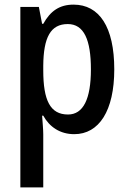

<svg xmlns="http://www.w3.org/2000/svg" viewBox="-20 -570 557 830"><path d="M298 -550C238 -550 198 -523 167 -467H162L148 -540H68V240H167V11C167 -11 164 -41 162 -70H167C194 -21 240 10 301 10C408 10 474 -91 474 -270C474 -454 409 -550 298 -550ZM273 -466C343 -466 373 -398 373 -270C373 -142 340 -75 274 -75C197 -75 167 -136 167 -266V-286C168 -409 199 -466 273 -466Z"/></svg>

Font: Noto Sans Thai Looped Condensed Medium
Style: Regular
Weight: 500
Width: 3
Designer: Sasikarn Vongin, Ben Mitchell
Foundry: The Fontpad Ltd
Version: Version 1.001